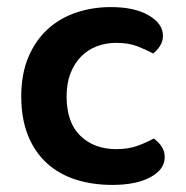

<svg xmlns="http://www.w3.org/2000/svg" viewBox="-20 -508 524 542"><path d="M308 -387Q278 -387 252.5 -377Q227 -367 208.5 -348Q190 -329 179 -301Q168 -273 168 -236Q168 -162 207 -124.5Q246 -87 308 -87Q343 -87 368.5 -96.5Q394 -106 414 -117Q428 -107 436.5 -94Q445 -81 445 -64Q445 -30 405 -8Q365 14 297 14Q240 14 192.5 -1.5Q145 -17 111 -48.5Q77 -80 58.5 -127Q40 -174 40 -236Q40 -299 60 -346.5Q80 -394 114.5 -425.5Q149 -457 195 -472.5Q241 -488 293 -488Q360 -488 400 -464.5Q440 -441 440 -407Q440 -391 431.5 -378Q423 -365 412 -357Q392 -368 367.5 -377.5Q343 -387 308 -387Z"/></svg>

Font: Baloo Bhai 2 SemiBold
Style: Regular
Weight: 600
Designer: Supriya Tembe, Noopur Datye and Ek Type
Foundry: Ek Type
Version: Version 1.640;PS 1.000;hotconv 16.6.51;makeotf.lib2.5.65220;